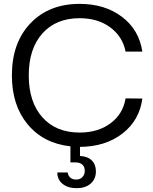

<svg xmlns="http://www.w3.org/2000/svg" viewBox="-20 -757 797 1001"><path d="M379.9 224.1Q334.5 224.1 306.6 201.9Q278.8 179.7 278.8 142.1H333Q334.5 158.2 346.2 168.7Q357.9 179.2 377 179.2Q397 179.2 409.4 166.5Q421.9 153.8 421.9 133.8Q421.9 112.3 409.2 101.1Q396.5 89.8 374 89.8H347.2V5.9Q207 -9.3 124.5 -108.4Q42 -207.5 42 -363.8Q42 -534.2 138.7 -635.5Q235.4 -736.8 395 -736.8Q526.9 -736.8 616 -669.2Q705.1 -601.6 722.2 -487.8H634.8Q619.6 -565.9 555.2 -614Q490.7 -662.1 395 -662.1Q272 -662.1 200.9 -582.5Q129.9 -502.9 129.9 -363.8Q129.9 -225.1 200.9 -145.5Q272 -65.9 395 -65.9Q491.7 -65.9 556.4 -114.3Q621.1 -162.6 634.8 -244.1L722.2 -243.2Q707 -129.4 618.4 -60.8Q529.8 7.8 397 8.8V56.2Q437.5 58.1 458.7 79.6Q480 101.1 480 136.2Q480 177.2 452.1 200.7Q424.3 224.1 379.9 224.1Z"/></svg>

Font: Lumene Sans
Style: Regular
Weight: 400
Designer: Deni Anggara
Version: Version 1.003;Glyphs 3.1.2 (3151)